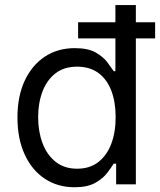

<svg xmlns="http://www.w3.org/2000/svg" viewBox="-20 -748 649 779"><path d="M282.2 11.7Q213.9 11.7 161.6 -22.9Q109.4 -57.6 80.1 -121.3Q50.8 -185.1 50.8 -271.5Q50.8 -357.4 80.3 -420.7Q109.9 -483.9 162.1 -518.3Q214.4 -552.7 283.2 -552.7Q336.9 -552.7 367.9 -535.2Q398.9 -517.6 415.5 -495.4Q432.1 -473.1 441.4 -459H448.2V-727.5H531.2V0H451.2V-84H441.4Q432.1 -69.3 415 -46.6Q397.9 -23.9 366.5 -6.1Q335 11.7 282.2 11.7ZM293 -63.5Q343.8 -63.5 378.4 -90.1Q413.1 -116.7 431.2 -163.8Q449.2 -210.9 449.2 -272.5Q449.2 -334 431.6 -380.1Q414.1 -426.3 379.2 -451.9Q344.2 -477.5 293 -477.5Q239.7 -477.5 204.8 -450.2Q169.9 -422.9 152.3 -376.5Q134.8 -330.1 134.8 -272.5Q134.8 -214.4 152.6 -167Q170.4 -119.6 205.6 -91.6Q240.7 -63.5 293 -63.5ZM296.9 -592.3V-657.7H609.4V-592.3Z"/></svg>

Font: Inter V
Style: 
Weight: 400
Designer: Rasmus Andersson
Foundry: rsms
Version: Version 4.000;git-a3f224843